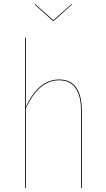

<svg xmlns="http://www.w3.org/2000/svg" viewBox="-20 -914 515 934"><path d="M240.7 -812H237.8L148.4 -892.1L151.4 -894L239.3 -815.9L328.1 -894L330.6 -892.1ZM267.6 -527.3Q324.2 -527.3 351.1 -487.8Q377.9 -448.2 377.9 -377.9V0H374V-377.9Q374 -446.8 347.9 -485.1Q321.8 -523.4 267.1 -523.4Q168.5 -523.4 105.5 -386.2V0H101.6V-730.5H105.5V-393.6Q167.5 -527.3 267.6 -527.3Z"/></svg>

Font: Fira Sans Compressed Four
Style: Regular
Weight: 100
Width: 1
Designer: Carrois Corporate & Edenspiekermann AG
Foundry: Carrois Corporate GbR & Edenspiekermann AG
Version: Version 4.203;PS 004.203;hotconv 1.0.88;makeotf.lib2.5.64775